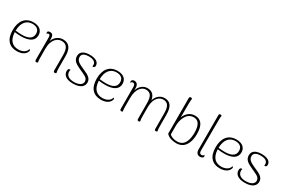

<svg xmlns="http://www.w3.org/2000/svg" viewBox="99 -1869 4451 3021"><g transform="rotate(30 2324.5 -358.5)"><path d="M432 -119C414 -52 347 -23 278 -23C186 -23 102 -73 96 -233C130 -228 165 -224 210 -224C360 -224 445 -275 445 -375C445 -465 378 -514 278 -514C129 -514 51 -410 51 -245C51 -74 134 12 270 12C349 12 415 -16 440 -74C453 -103 444 -113 432 -119ZM275 -485C336 -485 400 -461 400 -378C400 -290 330 -252 212 -252C177 -252 132 -255 96 -260C99 -412 172 -485 275 -485Z M977 -94V-301C977 -440 926 -514 816 -514C739 -514 670 -467 641 -386V-428C641 -484 622 -512 578 -512C551 -512 534 -501 534 -483C534 -475 537 -467 544 -459C551 -474 563 -476 571 -476C591 -476 599 -463 600 -426V-20C600 -2 610 9 626 9C638 9 646 3 651 -2C643 -29 643 -64 643 -246C643 -428 741 -482 808 -482C899 -482 934 -420 935 -299V-19C935 -1 945 9 961 9C973 9 980 4 986 -2C980 -21 978 -55 977 -94Z M1291 12C1445 12 1484 -59 1484 -117C1484 -209 1389 -237 1308 -275C1238 -308 1174 -333 1174 -406C1174 -465 1233 -485 1295 -485C1375 -485 1424 -460 1426 -407C1427 -398 1426 -388 1422 -378C1432 -375 1440 -375 1447 -378C1461 -384 1466 -396 1466 -413C1466 -476 1407 -515 1298 -515C1208 -515 1131 -483 1131 -398C1131 -304 1207 -275 1285 -237C1361 -200 1441 -181 1441 -109C1441 -50 1379 -18 1291 -18C1206 -18 1148 -52 1147 -123C1147 -138 1149 -147 1153 -158C1121 -162 1108 -144 1108 -113C1108 -46 1159 12 1291 12Z M1959 -119C1941 -52 1874 -23 1805 -23C1713 -23 1629 -73 1623 -233C1657 -228 1692 -224 1737 -224C1887 -224 1972 -275 1972 -375C1972 -465 1905 -514 1805 -514C1656 -514 1578 -410 1578 -245C1578 -74 1661 12 1797 12C1876 12 1942 -16 1967 -74C1980 -103 1971 -113 1959 -119ZM1802 -485C1863 -485 1927 -461 1927 -378C1927 -290 1857 -252 1739 -252C1704 -252 1659 -255 1623 -260C1626 -412 1699 -485 1802 -485Z M2813 -94 2812 -301C2812 -440 2767 -514 2660 -514C2584 -514 2518 -462 2494 -378C2479 -466 2433 -514 2346 -514C2274 -514 2210 -464 2183 -380V-423C2183 -481 2154 -512 2109 -512C2085 -512 2061 -498 2061 -474C2061 -467 2063 -459 2070 -450C2076 -467 2089 -476 2103 -476C2129 -476 2143 -456 2143 -423L2144 -20C2144 -2 2153 9 2168 9C2181 9 2188 3 2193 -2C2185 -28 2185 -63 2185 -237C2185 -426 2275 -482 2338 -482C2427 -482 2457 -421 2457 -299L2458 -19C2458 -1 2467 9 2482 9C2494 9 2501 4 2507 -2C2501 -21 2499 -55 2499 -94L2498 -264C2503 -432 2591 -482 2652 -482C2741 -482 2771 -419 2771 -299L2772 -19C2772 -1 2781 9 2796 9C2808 9 2815 4 2821 -2C2815 -21 2813 -55 2813 -94Z M3168 12C3323 12 3381 -123 3381 -275C3381 -441 3321 -514 3210 -514C3120 -514 3053 -449 3028 -373L3029 -618C3029 -640 3031 -700 3036 -718C3030 -723 3022 -729 3010 -729C2994 -729 2985 -719 2985 -701V-56C3032 1 3116 12 3168 12ZM3170 -19C3112 -17 3047 -40 3027 -69V-223C3027 -320 3070 -481 3208 -481C3289 -481 3337 -419 3337 -276C3337 -168 3312 -22 3170 -19Z M3599 10C3629 10 3657 -4 3657 -28C3657 -35 3655 -43 3647 -52C3640 -36 3623 -27 3605 -27C3579 -27 3565 -46 3565 -80L3566 -522C3566 -638 3566 -697 3573 -718C3569 -723 3561 -729 3548 -729C3533 -729 3523 -719 3523 -701V-80C3523 -22 3552 10 3599 10Z M4119 -119C4101 -52 4034 -23 3965 -23C3873 -23 3789 -73 3783 -233C3817 -228 3852 -224 3897 -224C4047 -224 4132 -275 4132 -375C4132 -465 4065 -514 3965 -514C3816 -514 3738 -410 3738 -245C3738 -74 3821 12 3957 12C4036 12 4102 -16 4127 -74C4140 -103 4131 -113 4119 -119ZM3962 -485C4023 -485 4087 -461 4087 -378C4087 -290 4017 -252 3899 -252C3864 -252 3819 -255 3783 -260C3786 -412 3859 -485 3962 -485Z M4413 12C4567 12 4606 -59 4606 -117C4606 -209 4511 -237 4430 -275C4360 -308 4296 -333 4296 -406C4296 -465 4355 -485 4417 -485C4497 -485 4546 -460 4548 -407C4549 -398 4548 -388 4544 -378C4554 -375 4562 -375 4569 -378C4583 -384 4588 -396 4588 -413C4588 -476 4529 -515 4420 -515C4330 -515 4253 -483 4253 -398C4253 -304 4329 -275 4407 -237C4483 -200 4563 -181 4563 -109C4563 -50 4501 -18 4413 -18C4328 -18 4270 -52 4269 -123C4269 -138 4271 -147 4275 -158C4243 -162 4230 -144 4230 -113C4230 -46 4281 12 4413 12Z"/></g></svg>

Font: Arima Koshi ExtraLight
Style: Regular
Weight: 275
Designer: Joana Correia and Natanael Gama
Foundry: NDISCOVER
Version: Version 1.019;PS 001.019;hotconv 1.0.88;makeotf.lib2.5.64775